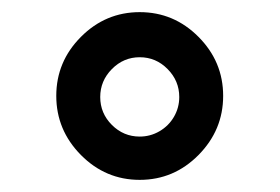

<svg xmlns="http://www.w3.org/2000/svg" viewBox="-20 -400 463 318"><path d="M211.4 -173.8Q229 -173.8 244.1 -182.6Q259.3 -191.4 268.1 -206.5Q276.9 -221.7 276.9 -239.3Q276.9 -266.1 257.6 -285.6Q238.3 -305.2 211.4 -305.2Q184.6 -305.2 165.3 -285.6Q146 -266.1 146 -239.3Q146 -212.4 165.3 -193.1Q184.6 -173.8 211.4 -173.8ZM308.8 -143.3Q268.1 -102.1 211.4 -102.1Q154.8 -102.1 114 -143.3Q73.2 -184.6 73.2 -241.2Q73.2 -297.9 114 -338.9Q154.8 -379.9 211.4 -379.9Q268.1 -379.9 308.8 -338.9Q349.6 -297.9 349.6 -241.2Q349.6 -184.6 308.8 -143.3Z"/></svg>

Font: Samim FD-WOL
Style: FD-WOL
Weight: 400
Foundry: DejaVu fonts team - Redesigned by Saber Rastikerdar
Version: Version 4.0.0